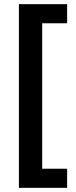

<svg xmlns="http://www.w3.org/2000/svg" viewBox="-20 -742 367 924"><path d="M303 162H71V-722H303V-630H183V70H303Z"/></svg>

Font: Noto Sans Khmer SemiBold
Style: Regular
Weight: 600
Version: Version 2.003